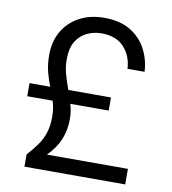

<svg xmlns="http://www.w3.org/2000/svg" viewBox="-80 -782 762 852"><g transform="rotate(10 300.5 -356.0)"><path d="M87 0V-55Q112 -83 130.5 -108.5Q149 -134 159.5 -165.5Q170 -197 170 -240Q170 -274 161 -304.5Q152 -335 139.5 -365.5Q127 -396 118 -430.5Q109 -465 109 -507Q109 -569 136 -615Q163 -661 211 -686.5Q259 -712 322 -712Q393 -712 439.5 -684Q486 -656 511 -609.5Q536 -563 539 -507H462Q459 -565 423.5 -603.5Q388 -642 322 -642Q287 -642 256.5 -627.5Q226 -613 207.5 -582.5Q189 -552 189 -503Q189 -468 198 -435.5Q207 -403 219 -371Q231 -339 240 -307Q249 -275 249 -242Q249 -193 231.5 -150.5Q214 -108 176 -70H541V0ZM45 -310V-369H412V-310Z"/></g></svg>

Font: DM Sans 17pt
Style: Regular
Weight: 400
Version: Version 4.004;gftools[0.9.30]